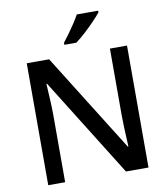

<svg xmlns="http://www.w3.org/2000/svg" viewBox="-99 -1024 971 1107"><g transform="rotate(-10 386.5 -470.5)"><path d="M680 0H548L188 -577H184Q186 -542 189 -489.5Q192 -437 192 -385V0H93V-714H224L583 -140H587Q586 -157 584.5 -189Q583 -221 581.5 -257.5Q580 -294 580 -325V-714H680ZM551 -931Q536 -912 508.5 -883.5Q481 -855 450.5 -827Q420 -799 395 -781H325V-793Q340 -812 359 -838Q378 -864 396 -891.5Q414 -919 426 -941H551Z"/></g></svg>

Font: Noto Sans Meetei Mayek Medium
Style: Regular
Weight: 500
Designer: Monotype Design Team and Neelakash Kshetrimayum
Foundry: Monotype Imaging Inc.
Version: Version 2.002; ttfautohint (v1.8.4.7-5d5b)